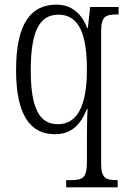

<svg xmlns="http://www.w3.org/2000/svg" viewBox="-20 -566 546 824"><path d="M264 238H485V207H481C434 207 414 199 414 135V-431C414 -497 434 -504 483 -504H489V-536H367L357 -446H354C331 -506 289 -546 222 -546C113 -546 49 -466 49 -266C49 -73 109 10 216 10C288 10 327 -33 353 -98H356C354 -74 353 -12 353 33V132C353 199 333 207 284 207H264ZM228 -33C146 -33 112 -107 112 -265C112 -433 150 -503 231 -503C322 -503 353 -414 353 -267C353 -101 306 -33 228 -33Z"/></svg>

Font: Noto Serif Thai Condensed Light
Style: Regular
Weight: 300
Width: 3
Designer: Monotype Design Team
Foundry: Monotype Imaging Inc.
Version: Version 2.002